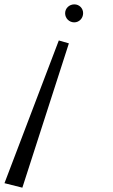

<svg xmlns="http://www.w3.org/2000/svg" viewBox="-37 -599 515 875"><path d="M64.9 256.3 276.9 -401.4 231 -414.6 -16.6 235.8ZM341.8 -539.1C341.8 -561.5 324.2 -579.1 301.8 -579.1C278.3 -579.1 259.8 -561 259.8 -538.6C259.8 -515.6 278.3 -497.1 301.3 -497.1C323.7 -497.1 341.8 -515.6 341.8 -539.1Z"/></svg>

Font: Petit Formal Script
Style: Regular
Weight: 400
Designer: Pablo Impallari, Brenda Gallo, Rodrigo Fuenzalida
Foundry: Pablo Impallari, Brenda Gallo, Rodrigo Fuenzalida
Version: Version 1.001